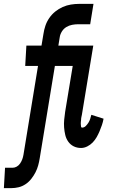

<svg xmlns="http://www.w3.org/2000/svg" viewBox="-72 -755 592 990"><path d="M-52 215 -46 110H-7Q4 110 14.5 104Q25 98 32 87.5Q39 77 43 66Q47 55 49 43L124 -415H58L64 -520H142L152 -580Q155 -601 162 -622Q169 -643 182 -662Q195 -681 213 -695.5Q231 -710 251.5 -719Q272 -728 293.5 -731.5Q315 -735 336 -735H410L393 -630H331Q316 -630 300 -627Q284 -624 270 -615.5Q256 -607 247 -592.5Q238 -578 236 -563L229 -520H353L347 -415H211L133 60Q130 79 125 97.5Q120 116 111 133.5Q102 151 89.5 167Q77 183 60 194.5Q43 206 24 210.5Q5 215 -13 215ZM346 8Q325 8 308 -0.5Q291 -9 280 -24.5Q269 -40 264.5 -59Q260 -78 258.5 -98Q257 -118 259 -138Q261 -158 264 -179L303 -415H243L249 -520H409L350 -162Q349 -157 348 -153Q347 -149 346.5 -144.5Q346 -140 346 -136Q346 -132 345 -127.5Q344 -123 344.5 -119Q345 -115 345 -110.5Q345 -106 346 -101.5Q347 -97 351 -97Q362 -97 370 -105Q378 -113 384 -122.5Q390 -132 393 -142Q396 -152 399 -163L462 -143Q459 -126 453.5 -110Q448 -94 441.5 -78.5Q435 -63 426.5 -48Q418 -33 406 -20.5Q394 -8 378 0Q362 8 346 8Z"/></svg>

Font: Iosevka Curly Extrabold
Style: Italic
Weight: 800
Italic angle: -9°
Monospace: yes
Designer: Belleve Invis
Foundry: Belleve Invis
Version: Version 22.1.2; ttfautohint (v1.8.4)